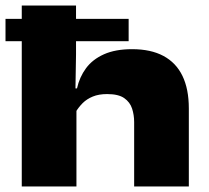

<svg xmlns="http://www.w3.org/2000/svg" viewBox="-20 -677 760 697"><path d="M0 -527.5V-608.5H447V-527.5ZM467 0V-234Q467 -259.5 459.5 -282.8Q452 -306 431 -320.8Q410 -335.5 369 -335.5Q338.5 -335.5 316.8 -326.5Q295 -317.5 280.2 -302.8Q265.5 -288 255 -270.5L221 -356H259.5Q268.5 -397 292.2 -429.2Q316 -461.5 357.5 -480Q399 -498.5 459.5 -498.5Q527.5 -498.5 573.2 -474Q619 -449.5 642.2 -401.8Q665.5 -354 665.5 -283V0ZM59 0V-657H256V-479.5L253 -300H257.5V0Z"/></svg>

Font: Anek Latin Expanded ExtraBold
Style: Regular
Weight: 800
Width: 7
Designer: Yesha Goshar
Foundry: Ek Type
Version: Version 1.003